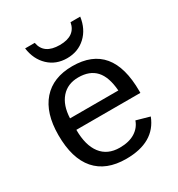

<svg xmlns="http://www.w3.org/2000/svg" viewBox="-177 -853 910 980"><g transform="rotate(-30 278.0 -363.5)"><path d="M512.2 -246.1H134.8Q134.8 -154.8 172.6 -105.5Q210.4 -56.2 282.2 -56.2Q336.9 -56.2 372.1 -78.1Q407.2 -100.1 419.9 -137.2L498 -115.2Q449.7 9.8 282.2 9.8Q164.6 9.8 103.3 -60.5Q42 -130.9 42 -268.1Q42 -397.9 103.5 -468Q165 -538.1 278.8 -538.1Q512.2 -538.1 512.2 -256.8ZM136.2 -313H420.9Q414.6 -395.5 378.9 -434.3Q343.3 -473.1 276.9 -473.1Q213.4 -473.1 176.3 -430.7Q139.2 -388.2 136.2 -313ZM116.2 -736.8H172.9Q186 -663.1 278.8 -663.1Q370.6 -663.1 383.8 -736.8H440.9Q431.2 -668 387 -627Q342.8 -585.9 277.8 -585.9Q212.9 -585.9 169.2 -627.2Q125.5 -668.5 116.2 -736.8Z"/></g></svg>

Font: Libra Sans Modern
Style: Regular
Weight: 400
Foundry: Stefan Peev, Context Ltd
Version: Version 1.000